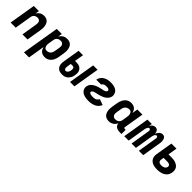

<svg xmlns="http://www.w3.org/2000/svg" viewBox="324 -1932 3552 3552"><g transform="rotate(45 2100.0 -156.5)"><path d="M23 0 109 -520H242L229 -441Q240 -461 255.5 -477.5Q271 -494 290 -506Q309 -518 330.5 -523Q352 -528 373 -528Q402 -528 428 -519.5Q454 -511 472.5 -493Q491 -475 501.5 -450Q512 -425 516 -398Q520 -371 518.5 -342.5Q517 -314 512 -286L465 0H332L382 -304Q385 -324 385 -344Q385 -364 377.5 -381Q370 -398 353 -408Q336 -418 316 -418Q298 -418 279.5 -413Q261 -408 246 -396Q231 -384 222 -366.5Q213 -349 211 -332L156 0Z M587 215 709 -520H842L829 -440Q841 -460 856.5 -477Q872 -494 892 -506Q912 -518 934 -523Q956 -528 977 -528Q1006 -528 1032.5 -520Q1059 -512 1078.5 -494Q1098 -476 1108.5 -451Q1119 -426 1123.5 -399Q1128 -372 1126.5 -343.5Q1125 -315 1120 -286L1104 -186Q1100 -163 1093.5 -139.5Q1087 -116 1076 -94Q1065 -72 1048.5 -52.5Q1032 -33 1011 -18.5Q990 -4 966 2Q942 8 919 8Q891 8 866 0.5Q841 -7 821.5 -23.5Q802 -40 791 -63Q780 -86 774 -111L720 215ZM862 -102Q882 -102 902 -109Q922 -116 937.5 -130.5Q953 -145 961.5 -164.5Q970 -184 973 -204L990 -304Q993 -324 992.5 -344.5Q992 -365 983.5 -382Q975 -399 957.5 -408.5Q940 -418 920 -418Q902 -418 883 -413.5Q864 -409 848 -397Q832 -385 823 -367.5Q814 -350 811 -332L794 -232Q792 -217 791 -202Q790 -187 791.5 -173Q793 -159 798 -146Q803 -133 811.5 -122.5Q820 -112 833.5 -107Q847 -102 862 -102Z M1577 0 1663 -520H1778L1692 0ZM1373 8Q1348 8 1324.5 3Q1301 -2 1281 -14.5Q1261 -27 1247.5 -46Q1234 -65 1228 -88Q1222 -111 1222 -136Q1222 -161 1226 -185L1282 -520H1397L1367 -341H1402Q1426 -341 1450 -336.5Q1474 -332 1494 -321Q1514 -310 1528.5 -292Q1543 -274 1550.5 -252Q1558 -230 1558 -205Q1558 -180 1554 -156Q1550 -134 1543.5 -113Q1537 -92 1524.5 -72.5Q1512 -53 1495.5 -37Q1479 -21 1459 -10.5Q1439 0 1417 4Q1395 8 1373 8ZM1374 -87Q1387 -87 1400.5 -95.5Q1414 -104 1422 -116.5Q1430 -129 1434.5 -143Q1439 -157 1441 -171Q1443 -183 1443 -196Q1443 -209 1439 -220.5Q1435 -232 1424.5 -239Q1414 -246 1401 -246H1351L1339 -170Q1337 -157 1336.5 -143.5Q1336 -130 1339 -117.5Q1342 -105 1351 -96Q1360 -87 1374 -87Z M2065 8Q2037 8 2010.5 5.5Q1984 3 1959 -4.5Q1934 -12 1911.5 -25Q1889 -38 1873.5 -58Q1858 -78 1851 -103.5Q1844 -129 1849 -157Q1851 -169 1855.5 -182Q1860 -195 1867 -206.5Q1874 -218 1883.5 -228.5Q1893 -239 1903.5 -247.5Q1914 -256 1926 -263.5Q1938 -271 1950 -277.5Q1962 -284 1974 -289Q1986 -294 1999 -298.5Q2012 -303 2025 -306.5Q2038 -310 2050.5 -313.5Q2063 -317 2076 -319.5Q2089 -322 2102 -325Q2115 -328 2128 -331Q2141 -334 2153.5 -339.5Q2166 -345 2176 -355.5Q2186 -366 2188 -378Q2190 -391 2181 -400Q2172 -409 2160.5 -413Q2149 -417 2136 -418Q2123 -419 2110 -419Q2097 -419 2084 -417.5Q2071 -416 2058 -411Q2045 -406 2034 -396Q2023 -386 2020 -373H1890L1891 -376Q1895 -400 1907 -423Q1919 -446 1937 -464.5Q1955 -483 1977.5 -495.5Q2000 -508 2023.5 -515.5Q2047 -523 2071 -525.5Q2095 -528 2119 -528Q2145 -528 2170.5 -525Q2196 -522 2219.5 -514Q2243 -506 2263.5 -492.5Q2284 -479 2297 -459Q2310 -439 2316 -414.5Q2322 -390 2318 -364Q2316 -351 2311 -338.5Q2306 -326 2299 -314.5Q2292 -303 2282.5 -292.5Q2273 -282 2262.5 -273Q2252 -264 2240.5 -256.5Q2229 -249 2217 -243Q2205 -237 2192 -232Q2179 -227 2167 -222.5Q2155 -218 2141.5 -214Q2128 -210 2115.5 -207Q2103 -204 2090 -201Q2077 -198 2064 -195Q2051 -192 2038.5 -189.5Q2026 -187 2013.5 -181.5Q2001 -176 1990.5 -166Q1980 -156 1977 -143Q1976 -133 1981.5 -125Q1987 -117 1996 -113Q2005 -109 2014.5 -106.5Q2024 -104 2034 -103Q2044 -102 2054 -101.5Q2064 -101 2074 -101Q2091 -101 2108.5 -103.5Q2126 -106 2142.5 -114Q2159 -122 2172 -135.5Q2185 -149 2192 -166L2305 -125Q2297 -102 2282 -81.5Q2267 -61 2247.5 -45.5Q2228 -30 2205 -19.5Q2182 -9 2158.5 -3Q2135 3 2111.5 5.5Q2088 8 2065 8Z M2596 8Q2567 8 2540.5 0Q2514 -8 2495 -26Q2476 -44 2465 -69Q2454 -94 2449.5 -121Q2445 -148 2447 -176.5Q2449 -205 2453 -234L2470 -334Q2474 -357 2480.5 -380.5Q2487 -404 2498 -426Q2509 -448 2525 -467.5Q2541 -487 2562 -501.5Q2583 -516 2607 -522Q2631 -528 2654 -528Q2682 -528 2707.5 -520.5Q2733 -513 2752 -496.5Q2771 -480 2782.5 -457Q2794 -434 2799 -409L2818 -520H2951L2886 -129Q2885 -123 2885.5 -118Q2886 -113 2889.5 -109Q2893 -105 2898 -103.5Q2903 -102 2909 -102H2931V8H2890Q2865 8 2841 3.5Q2817 -1 2797 -13Q2777 -25 2764.5 -45Q2752 -65 2751 -90Q2739 -68 2723 -49Q2707 -30 2686 -17Q2665 -4 2642 2Q2619 8 2596 8ZM2654 -102Q2672 -102 2690.5 -106.5Q2709 -111 2725 -123Q2741 -135 2750.5 -152.5Q2760 -170 2763 -188L2779 -288Q2782 -303 2783 -318Q2784 -333 2782 -347Q2780 -361 2775.5 -374Q2771 -387 2762 -397.5Q2753 -408 2740 -413Q2727 -418 2712 -418Q2692 -418 2672 -411Q2652 -404 2636.5 -389.5Q2621 -375 2612 -355.5Q2603 -336 2600 -316L2583 -216Q2580 -196 2580.5 -175.5Q2581 -155 2590 -138Q2599 -121 2616.5 -111.5Q2634 -102 2654 -102Z M2996 0 3082 -520H3197L3186 -457Q3194 -471 3204 -484.5Q3214 -498 3226.5 -508Q3239 -518 3255 -523Q3271 -528 3286 -528Q3304 -528 3320.5 -520.5Q3337 -513 3346.5 -499Q3356 -485 3360.5 -468Q3365 -451 3366 -433Q3373 -451 3383 -468Q3393 -485 3407.5 -499Q3422 -513 3440 -520.5Q3458 -528 3476 -528Q3494 -528 3510 -521Q3526 -514 3535.5 -500.5Q3545 -487 3550 -470Q3555 -453 3556.5 -435.5Q3558 -418 3556.5 -400Q3555 -382 3552 -364L3492 0H3377L3440 -383Q3442 -392 3441 -400.5Q3440 -409 3437 -416.5Q3434 -424 3427 -428.5Q3420 -433 3411 -433Q3403 -433 3395 -427.5Q3387 -422 3381.5 -414Q3376 -406 3372.5 -397.5Q3369 -389 3366 -380.5Q3363 -372 3361 -363Q3359 -354 3358 -345L3301 0H3187L3250 -383Q3252 -392 3251 -400.5Q3250 -409 3247 -416.5Q3244 -424 3237 -428.5Q3230 -433 3221 -433Q3212 -433 3204.5 -427.5Q3197 -422 3191.5 -414Q3186 -406 3182.5 -397.5Q3179 -389 3176 -380.5Q3173 -372 3171 -363Q3169 -354 3168 -345L3111 0Z M3861 8Q3832 8 3803.5 4.5Q3775 1 3749 -9Q3723 -19 3701.5 -36.5Q3680 -54 3667 -78Q3654 -102 3651.5 -131Q3649 -160 3654 -189L3709 -520H3842L3812 -341H3885Q3914 -341 3942.5 -338Q3971 -335 3997 -325.5Q4023 -316 4045.5 -300.5Q4068 -285 4082 -262Q4096 -239 4099.5 -210.5Q4103 -182 4098 -153Q4094 -128 4083.5 -103.5Q4073 -79 4054 -59.5Q4035 -40 4011.5 -26.5Q3988 -13 3962.5 -5.5Q3937 2 3911.5 5Q3886 8 3861 8ZM3862 -102Q3878 -102 3895 -105Q3912 -108 3927.5 -116Q3943 -124 3954 -138.5Q3965 -153 3968 -170Q3970 -180 3968 -190Q3966 -200 3959.5 -207.5Q3953 -215 3944.5 -219.5Q3936 -224 3926.5 -226.5Q3917 -229 3906.5 -230Q3896 -231 3886 -231H3794L3784 -171Q3781 -155 3786.5 -140.5Q3792 -126 3803.5 -117Q3815 -108 3830.5 -105Q3846 -102 3862 -102Z"/></g></svg>

Font: Iosevka Extrabold Extended
Style: Italic
Weight: 800
Width: 7
Italic angle: -9°
Monospace: yes
Designer: Belleve Invis
Foundry: Belleve Invis
Version: Version 32.5.0; ttfautohint (v1.8.4)